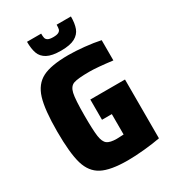

<svg xmlns="http://www.w3.org/2000/svg" viewBox="-211 -996 1004 1117"><g transform="rotate(-30 291.0 -437.5)"><path d="M41 -344Q41 -489 63.5 -562.5Q86 -636 144 -666Q202 -696 319 -696Q366 -696 425.5 -690Q485 -684 531 -674V-538Q427 -551 378 -551Q299 -551 271 -541Q243 -531 234 -491.5Q225 -452 225 -344Q225 -246 231 -204Q237 -162 256.5 -147.5Q276 -133 321 -133L344 -134Q352 -135 367 -135V-272H301V-408H534V-13Q487 -4 425 2Q363 8 314 8Q199 8 141.5 -22Q84 -52 62.5 -125Q41 -198 41 -344ZM150 -883H245Q245 -864 247.5 -853.5Q250 -843 261 -836.5Q272 -830 297 -830Q321 -830 332.5 -836.5Q344 -843 346.5 -853.5Q349 -864 349 -883H445Q445 -836 433.5 -805Q422 -774 390 -756.5Q358 -739 297 -739Q236 -739 204 -756.5Q172 -774 161 -805Q150 -836 150 -883Z"/></g></svg>

Font: Saira Semi Condensed ExtraBold
Style: Regular
Weight: 800
Width: 4
Designer: Hector Gatti with collaboration of the Omnibus-Type team
Foundry: Omnibus-Type
Version: Version 1.001; ttfautohint (v1.8)